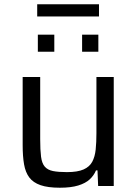

<svg xmlns="http://www.w3.org/2000/svg" viewBox="-20 -870 639 898"><path d="M260 8Q204 8 169.5 -4Q135 -16 117 -40Q99 -64 92.5 -101.5Q86 -139 86 -191V-510H168V-219Q168 -168 172 -137Q176 -106 189.5 -90.5Q203 -75 228 -70Q253 -65 293 -65Q343 -65 371 -77.5Q399 -90 411.5 -113.5Q424 -137 427.5 -170.5Q431 -204 431 -247V-510H512V0H439L436 -73H429Q419 -49 399.5 -31Q380 -13 346 -2.5Q312 8 260 8ZM157 -628V-708H234V-628ZM364 -628V-708H440V-628ZM154 -793V-850H443V-793Z"/></svg>

Font: Saira Thin
Style: Regular
Weight: 400
Version: Version 1.101